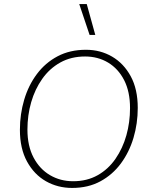

<svg xmlns="http://www.w3.org/2000/svg" viewBox="-20 -915 739 945"><path d="M335 10Q264 10 206 -23Q148 -56 113 -120Q78 -184 78 -276Q78 -353 99 -424Q120 -495 161.5 -550.5Q203 -606 263.5 -638Q324 -670 403 -670Q474 -670 531.5 -636.5Q589 -603 623.5 -539.5Q658 -476 658 -384Q658 -307 637 -236.5Q616 -166 575 -110.5Q534 -55 474 -22.5Q414 10 335 10ZM340 -23Q408 -23 460.5 -52.5Q513 -82 548.5 -133.5Q584 -185 602 -249Q620 -313 620 -383Q620 -464 591 -520.5Q562 -577 512 -607Q462 -637 399 -637Q330 -637 277 -607.5Q224 -578 188 -527Q152 -476 133.5 -412Q115 -348 115 -277Q115 -197 145 -140Q175 -83 226 -53Q277 -23 340 -23ZM407 -895 449 -743H421L370 -895Z"/></svg>

Font: Kantumruy Pro ExtraLight
Style: Italic
Weight: 250
Italic angle: -13°
Version: Version 1.002